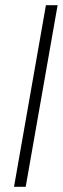

<svg xmlns="http://www.w3.org/2000/svg" viewBox="-20 -720 242 740"><path d="M34 0 157 -700H202L79 0Z"/></svg>

Font: DM Sans 20pt ExtraLight
Style: Italic
Weight: 250
Italic angle: -10°
Version: Version 4.004;gftools[0.9.30]